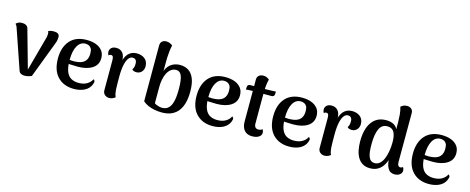

<svg xmlns="http://www.w3.org/2000/svg" viewBox="-37 -1384 5022 2050"><g transform="rotate(15 2474.5 -359.0)"><path d="M243 14Q222 14 204.5 5Q187 -4 180 -26L38 -439Q35 -450 28 -468Q21 -486 9 -497Q18 -507 33.5 -515.5Q49 -524 76 -524Q103 -524 121.5 -512.5Q140 -501 145 -478L270 -33L256 -34L367 -441Q369 -452 370.5 -462Q372 -472 372 -482Q372 -493 370.5 -500Q369 -507 365 -512Q377 -517 390.5 -520.5Q404 -524 425 -524Q459 -524 474.5 -512Q490 -500 489 -474Q489 -462 486.5 -445.5Q484 -429 477 -412L322 -4Q281 14 243 14Z M789 14Q676 14 609 -56Q542 -126 542 -257Q542 -382 606 -454.5Q670 -527 791 -527Q848 -527 892.5 -510.5Q937 -494 963 -461Q989 -428 989 -378Q989 -304 928.5 -265Q868 -226 770 -226Q729 -226 686 -228.5Q643 -231 595 -243L598 -281Q621 -278 647.5 -275Q674 -272 707 -271Q733 -271 761 -275Q789 -279 812 -292Q835 -305 849 -330Q863 -355 863 -397Q863 -433 852 -451.5Q841 -470 823.5 -477.5Q806 -485 787 -485Q731 -485 699 -429.5Q667 -374 667 -272Q667 -193 685.5 -146.5Q704 -100 739 -80.5Q774 -61 821 -61Q876 -61 913.5 -83Q951 -105 967 -140Q977 -136 981.5 -124Q986 -112 975 -85Q956 -37 906.5 -11.5Q857 14 789 14Z M1177 10Q1151 10 1130 -7.5Q1109 -25 1109 -57V-387Q1109 -416 1102.5 -427.5Q1096 -439 1083 -439Q1077 -439 1069 -437Q1061 -435 1056 -426Q1044 -444 1044 -465Q1044 -492 1063 -509.5Q1082 -527 1118 -527Q1162 -527 1188 -495.5Q1214 -464 1212 -399V-358L1200 -365Q1212 -447 1248.5 -487Q1285 -527 1343 -527Q1398 -527 1433 -498Q1468 -469 1468 -416Q1468 -380 1446.5 -356Q1425 -332 1393 -331Q1356 -330 1340 -349Q1352 -368 1355 -382.5Q1358 -397 1358 -416Q1358 -443 1346.5 -457Q1335 -471 1311 -471Q1287 -471 1267.5 -446.5Q1248 -422 1236.5 -370Q1225 -318 1225 -237Q1225 -186 1225.5 -151Q1226 -116 1227.5 -92.5Q1229 -69 1233 -51Q1237 -33 1245 -15Q1237 -8 1219.5 1Q1202 10 1177 10Z M1761 14Q1721 14 1681 6.5Q1641 -1 1607.5 -16Q1574 -31 1550 -53V-670Q1550 -700 1568 -716Q1586 -732 1612 -732Q1639 -732 1657.5 -722.5Q1676 -713 1684 -706Q1677 -674 1672.5 -637.5Q1668 -601 1667 -568.5Q1666 -536 1666 -514V-418Q1677 -451 1699 -475.5Q1721 -500 1752.5 -513.5Q1784 -527 1823 -527Q1876 -527 1915.5 -501.5Q1955 -476 1977 -421.5Q1999 -367 1999 -277Q1999 -212 1985.5 -158.5Q1972 -105 1943.5 -66.5Q1915 -28 1870 -7Q1825 14 1761 14ZM1754 -35Q1793 -36 1816.5 -56Q1840 -76 1853 -110.5Q1866 -145 1870 -187.5Q1874 -230 1874 -277Q1874 -375 1855.5 -420Q1837 -465 1796 -465Q1762 -465 1737.5 -446Q1713 -427 1697 -395.5Q1681 -364 1673.5 -324Q1666 -284 1666 -243V-63Q1675 -55 1689 -49Q1703 -43 1720 -39Q1737 -35 1754 -35Z M2322 14Q2209 14 2142 -56Q2075 -126 2075 -257Q2075 -382 2139 -454.5Q2203 -527 2324 -527Q2381 -527 2425.5 -510.5Q2470 -494 2496 -461Q2522 -428 2522 -378Q2522 -304 2461.5 -265Q2401 -226 2303 -226Q2262 -226 2219 -228.5Q2176 -231 2128 -243L2131 -281Q2154 -278 2180.5 -275Q2207 -272 2240 -271Q2266 -271 2294 -275Q2322 -279 2345 -292Q2368 -305 2382 -330Q2396 -355 2396 -397Q2396 -433 2385 -451.5Q2374 -470 2356.5 -477.5Q2339 -485 2320 -485Q2264 -485 2232 -429.5Q2200 -374 2200 -272Q2200 -193 2218.5 -146.5Q2237 -100 2272 -80.5Q2307 -61 2354 -61Q2409 -61 2446.5 -83Q2484 -105 2500 -140Q2510 -136 2514.5 -124Q2519 -112 2508 -85Q2489 -37 2439.5 -11.5Q2390 14 2322 14Z M2758 10Q2702 10 2672 -25Q2642 -60 2642 -121V-586Q2642 -615 2661 -631Q2680 -647 2710 -647Q2735 -647 2752 -637.5Q2769 -628 2776 -621Q2765 -580 2762 -537Q2759 -494 2759 -426V-131Q2759 -105 2770.5 -91Q2782 -77 2805 -77Q2816 -77 2829 -81Q2842 -85 2847 -93Q2854 -84 2857 -73.5Q2860 -63 2860 -54Q2860 -26 2832 -8Q2804 10 2758 10ZM2567 -455 2568 -484Q2569 -499 2578 -506Q2587 -513 2600 -513H2773Q2777 -513 2792.5 -513.5Q2808 -514 2827.5 -514.5Q2847 -515 2862.5 -515.5Q2878 -516 2882 -517L2881 -488Q2880 -474 2871.5 -466.5Q2863 -459 2851 -459H2627Q2617 -459 2597 -458Q2577 -457 2567 -455Z M3169 14Q3056 14 2989 -56Q2922 -126 2922 -257Q2922 -382 2986 -454.5Q3050 -527 3171 -527Q3228 -527 3272.5 -510.5Q3317 -494 3343 -461Q3369 -428 3369 -378Q3369 -304 3308.5 -265Q3248 -226 3150 -226Q3109 -226 3066 -228.5Q3023 -231 2975 -243L2978 -281Q3001 -278 3027.5 -275Q3054 -272 3087 -271Q3113 -271 3141 -275Q3169 -279 3192 -292Q3215 -305 3229 -330Q3243 -355 3243 -397Q3243 -433 3232 -451.5Q3221 -470 3203.5 -477.5Q3186 -485 3167 -485Q3111 -485 3079 -429.5Q3047 -374 3047 -272Q3047 -193 3065.5 -146.5Q3084 -100 3119 -80.5Q3154 -61 3201 -61Q3256 -61 3293.5 -83Q3331 -105 3347 -140Q3357 -136 3361.5 -124Q3366 -112 3355 -85Q3336 -37 3286.5 -11.5Q3237 14 3169 14Z M3557 10Q3531 10 3510 -7.5Q3489 -25 3489 -57V-387Q3489 -416 3482.5 -427.5Q3476 -439 3463 -439Q3457 -439 3449 -437Q3441 -435 3436 -426Q3424 -444 3424 -465Q3424 -492 3443 -509.5Q3462 -527 3498 -527Q3542 -527 3568 -495.5Q3594 -464 3592 -399V-358L3580 -365Q3592 -447 3628.5 -487Q3665 -527 3723 -527Q3778 -527 3813 -498Q3848 -469 3848 -416Q3848 -380 3826.5 -356Q3805 -332 3773 -331Q3736 -330 3720 -349Q3732 -368 3735 -382.5Q3738 -397 3738 -416Q3738 -443 3726.5 -457Q3715 -471 3691 -471Q3667 -471 3647.5 -446.5Q3628 -422 3616.5 -370Q3605 -318 3605 -237Q3605 -186 3605.5 -151Q3606 -116 3607.5 -92.5Q3609 -69 3613 -51Q3617 -33 3625 -15Q3617 -8 3599.5 1Q3582 10 3557 10Z M4063 14Q4014 14 3980.5 -6Q3947 -26 3926.5 -61Q3906 -96 3897 -141.5Q3888 -187 3888 -237Q3888 -375 3943 -451Q3998 -527 4100 -527Q4148 -527 4180.5 -510Q4213 -493 4227 -461V-535Q4227 -571 4223.5 -617Q4220 -663 4207 -706Q4215 -713 4232.5 -722.5Q4250 -732 4275 -732Q4303 -732 4322.5 -716Q4342 -700 4342 -670L4341 -131Q4341 -104 4350 -91.5Q4359 -79 4374 -79Q4379 -79 4387.5 -81.5Q4396 -84 4400 -91Q4407 -82 4410 -71.5Q4413 -61 4413 -53Q4413 -25 4390 -8Q4367 9 4333 9Q4281 9 4257 -35Q4233 -79 4233 -155V-216L4254 -213Q4247 -158 4232 -116Q4217 -74 4193 -45Q4169 -16 4137 -1Q4105 14 4063 14ZM4098 -52Q4130 -52 4154 -74Q4178 -96 4193.5 -133.5Q4209 -171 4217 -218.5Q4225 -266 4225 -317Q4225 -345 4221 -372Q4217 -399 4207 -420.5Q4197 -442 4177.5 -454.5Q4158 -467 4127 -467Q4068 -467 4040.5 -408Q4013 -349 4013 -239Q4013 -197 4016.5 -162Q4020 -127 4029.5 -102.5Q4039 -78 4055.5 -65Q4072 -52 4098 -52Z M4713 14Q4600 14 4533 -56Q4466 -126 4466 -257Q4466 -382 4530 -454.5Q4594 -527 4715 -527Q4772 -527 4816.5 -510.5Q4861 -494 4887 -461Q4913 -428 4913 -378Q4913 -304 4852.5 -265Q4792 -226 4694 -226Q4653 -226 4610 -228.5Q4567 -231 4519 -243L4522 -281Q4545 -278 4571.5 -275Q4598 -272 4631 -271Q4657 -271 4685 -275Q4713 -279 4736 -292Q4759 -305 4773 -330Q4787 -355 4787 -397Q4787 -433 4776 -451.5Q4765 -470 4747.5 -477.5Q4730 -485 4711 -485Q4655 -485 4623 -429.5Q4591 -374 4591 -272Q4591 -193 4609.5 -146.5Q4628 -100 4663 -80.5Q4698 -61 4745 -61Q4800 -61 4837.5 -83Q4875 -105 4891 -140Q4901 -136 4905.5 -124Q4910 -112 4899 -85Q4880 -37 4830.5 -11.5Q4781 14 4713 14Z"/></g></svg>

Font: Arima Thin SemiBold
Style: Regular
Weight: 600
Version: Version 1.100